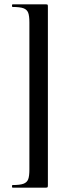

<svg xmlns="http://www.w3.org/2000/svg" viewBox="-20 -745 314 882"><path d="M191 117H38Q35 117 35 111Q35 105 38 105Q72 105 88 99Q104 93 109.5 78.5Q115 64 115 34V-642Q115 -672 109.5 -686.5Q104 -701 88 -707Q72 -713 38 -713Q35 -713 35 -719Q35 -725 38 -725H191Q197 -725 198.5 -723.5Q200 -722 200 -715V106Q200 113 198.5 115Q197 117 191 117Z"/></svg>

Font: Cormorant SC SemiBold
Style: Regular
Weight: 600
Designer: Christian Thalmann (Catharsis Fonts)
Version: Version 3.000